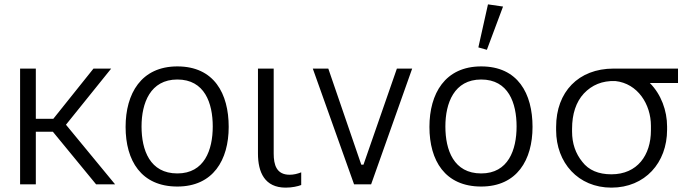

<svg xmlns="http://www.w3.org/2000/svg" viewBox="-20 -844 3150 879"><path d="M72 0H144V-241H222L420 0H507L282 -273L489 -530H408L224 -300H144V-530H72Z M792 10C956 10 1027 -112 1027 -263C1027 -416 960 -540 792 -540C626 -540 555 -415 555 -263C555 -109 626 10 792 10ZM792 -50C666 -50 628 -157 628 -265C628 -372 668 -480 792 -480C917 -480 954 -372 954 -265C954 -158 916 -50 792 -50Z M1288 15C1317 15 1344 9 1359 3V-55C1341 -48 1324 -44 1306 -44C1246 -44 1233 -89 1233 -141V-530H1161V-141C1161 -55 1192 15 1288 15Z M1797 -530 1644 -90H1634L1483 -530H1412L1601 0H1679L1867 -530Z M2183 10C2347 10 2418 -112 2418 -263C2418 -416 2351 -540 2183 -540C2017 -540 1946 -415 1946 -263C1946 -109 2017 10 2183 10ZM2209 -616 2283 -814 2214 -824 2170 -627ZM2183 -50C2057 -50 2019 -157 2019 -265C2019 -372 2059 -480 2183 -480C2308 -480 2345 -372 2345 -265C2345 -158 2307 -50 2183 -50Z M2779 15C2933 15 3034 -99 3034 -250V-265C3034 -337 3007 -412 2955 -464H3084V-530H2789C2628 -530 2526 -423 2526 -263V-248C2526 -99 2627 15 2779 15ZM2779 -46C2720 -46 2675 -65 2646 -103C2615 -141 2599 -187 2599 -242V-254C2599 -322 2617 -377 2653 -416C2690 -455 2737 -475 2797 -473C2900 -462 2960 -366 2960 -268V-247C2960 -134 2898 -46 2779 -46Z"/></svg>

Font: Cheyenne Sans Light
Style: Regular
Weight: 300
Designer: The Public Sans project authors (U.S. Web Design System), Libre Franklin designed by Pablo Impallari and Rodrigo Fuenzal
Foundry: The Cheyenne Sans Project Authors
Version: Version 2.007